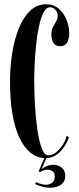

<svg xmlns="http://www.w3.org/2000/svg" viewBox="-20 -731 368 900"><path d="M217 149Q194 149 173.2 142.5Q152.5 136 145 131.5L149 122.5Q154.5 125.5 168.2 130.2Q182 135 196 135Q213 135 224.8 125.2Q236.5 115.5 236.5 96.5Q236.5 77.5 225.5 71Q214.5 64.5 203 64.5Q186.5 64.5 169 75L161 73L187.5 10Q114.5 6 70.8 -86.2Q27 -178.5 27 -349Q27 -414.5 36.8 -478.8Q46.5 -543 67.2 -595.5Q88 -648 120.2 -679.5Q152.5 -711 197 -711Q231.5 -711 255.5 -690Q279.5 -669 292 -637.8Q304.5 -606.5 304.5 -575.5Q304.5 -548 294.5 -531.2Q284.5 -514.5 263.5 -514.5Q240 -514.5 230.5 -529.5Q221 -544.5 221 -570.5Q221 -590 228.2 -604Q235.5 -618 243 -630.5Q250.5 -643 250.5 -658Q250.5 -674 239 -685.5Q227.5 -697 215 -697Q197 -697 184.2 -672.8Q171.5 -648.5 163 -609Q154.5 -569.5 149.5 -522.8Q144.5 -476 142.5 -430.5Q140.5 -385 140.5 -350Q140.5 -296.5 144 -236.2Q147.5 -176 155.2 -123Q163 -70 175.5 -36.5Q188 -3 206.5 -3Q224.5 -3 242.2 -16.8Q260 -30.5 273.8 -51.5Q287.5 -72.5 292.5 -94.5L303.5 -88Q289 -47.5 261.8 -19.5Q234.5 8.5 197.5 10L174.5 63Q182 55 197.5 48.2Q213 41.5 228.5 41.5Q252.5 41.5 269.2 54.8Q286 68 286 95Q286 120 265.8 134.5Q245.5 149 217 149Z"/></svg>

Font: Imbue 100pt SemiBold
Style: Regular
Weight: 600
Designer: Tyler Finck
Foundry: Etcetera Type Company
Version: Version 1.102; ttfautohint (v1.8.3)